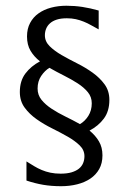

<svg xmlns="http://www.w3.org/2000/svg" viewBox="-20 -703 448 666"><path d="M359.4 -356.4Q359.4 -317.4 340.3 -291.7Q321.3 -266.1 290.5 -250Q311 -233.4 323.2 -212.6Q335.4 -191.9 335.4 -164.1Q335.4 -136.7 324.2 -116.7Q313 -96.7 293.5 -83.5Q273.9 -70.3 247.8 -63.7Q221.7 -57.1 191.9 -57.1Q158.2 -57.1 129.6 -62Q101.1 -66.9 71.8 -76.7V-143.1Q85 -134.8 97.9 -127Q110.8 -119.1 124.8 -113.3Q138.7 -107.4 154.8 -104Q170.9 -100.6 190.4 -100.6Q212.4 -100.6 228 -105.2Q243.7 -109.9 253.7 -117.9Q263.7 -126 268.3 -137.2Q272.9 -148.4 272.9 -161.1Q272.9 -182.6 256.3 -198.7Q239.7 -214.8 214.8 -229Q189.9 -243.2 160.9 -257.6Q131.8 -272 106.9 -289.6Q82 -307.1 65.4 -329.8Q48.8 -352.5 48.8 -383.8Q48.8 -422.4 68.1 -448Q87.4 -473.6 118.7 -490.2Q98.1 -506.3 85.9 -526.9Q73.7 -547.4 73.7 -576.7Q73.7 -603.5 84.5 -623.5Q95.2 -643.6 113.8 -656.7Q132.3 -669.9 157.2 -676.5Q182.1 -683.1 210.4 -683.1Q238.3 -683.1 265.6 -679Q293 -674.8 322.3 -666.5V-601.1Q308.6 -608.4 296.1 -615.5Q283.7 -622.6 270.5 -627.9Q257.3 -633.3 242.9 -636.5Q228.5 -639.6 211.9 -639.6Q191.4 -639.6 177 -635Q162.6 -630.4 153.6 -622.3Q144.5 -614.3 140.1 -603.5Q135.7 -592.8 135.7 -580.6Q135.7 -559.1 152.3 -542.7Q168.9 -526.4 193.8 -512Q218.8 -497.6 247.6 -483.2Q276.4 -468.8 301.3 -450.9Q326.2 -433.1 342.8 -410.4Q359.4 -387.7 359.4 -356.4ZM298.3 -344.7Q298.3 -366.7 284.7 -383.3Q271 -399.9 249.5 -413.8Q228 -427.7 202.1 -440.7Q176.3 -453.6 151.4 -467.8Q135.3 -458 122.8 -439.5Q110.4 -420.9 110.4 -396Q110.4 -373.5 124 -356.7Q137.7 -339.8 159.2 -325.7Q180.7 -311.5 206.8 -298.8Q232.9 -286.1 257.3 -272.5Q274.4 -282.2 286.4 -301Q298.3 -319.8 298.3 -344.7Z"/></svg>

Font: Crushed
Style: Regular
Weight: 400
Width: 3
Designer: Astigmatic (AOETI)
Foundry: Astigmatic (AOETI)
Version: Version 001.000